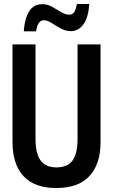

<svg xmlns="http://www.w3.org/2000/svg" viewBox="-20 -938 570 968"><path d="M263 10Q154 10 98.5 -50Q43 -110 43 -224V-714H159V-239Q159 -163 185 -128.5Q211 -94 264 -94Q321 -94 346 -129Q371 -164 371 -240V-714H487V-221Q487 -112 431.5 -51Q376 10 263 10ZM100 -780Q102 -815 111.5 -846.5Q121 -878 140.5 -897.5Q160 -917 192 -917Q219 -917 242.5 -904Q266 -891 287.5 -877.5Q309 -864 329 -864Q347 -864 355 -878Q363 -892 368 -918H430Q426 -851 401 -816Q376 -781 337 -781Q311 -781 286.5 -794.5Q262 -808 240.5 -822Q219 -836 201 -836Q170 -836 162 -780Z"/></svg>

Font: Noto Sans Mono Condensed SemiBold
Style: Regular
Weight: 600
Width: 3
Designer: Monotype Design Team
Foundry: Monotype Imaging Inc.
Version: Version 2.014